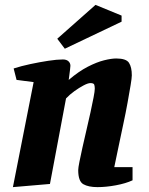

<svg xmlns="http://www.w3.org/2000/svg" viewBox="-20 -758 610 788"><path d="M33 10 118 -421 48 -430 36 -477Q67 -487 104.5 -495Q142 -503 178 -508.5Q214 -514 238 -514Q253 -514 261 -506.5Q269 -499 269 -488Q269 -484 267.5 -472.5Q266 -461 264.5 -449Q263 -437 262 -430Q303 -465 340 -484Q377 -503 407 -510.5Q437 -518 457 -518Q498 -518 509.5 -500Q521 -482 521 -449Q521 -438 516 -408Q511 -378 503.5 -336.5Q496 -295 486 -248.5Q476 -202 466.5 -156Q457 -110 449 -72H524V-18Q496 -5 455.5 2.5Q415 10 380 10Q343 10 322 -2Q301 -14 301 -60Q301 -69 306 -94Q311 -119 318.5 -153Q326 -187 335 -225Q344 -263 351.5 -297.5Q359 -332 364 -358Q369 -384 369 -394Q369 -403 367 -410Q365 -417 351 -417Q341 -417 323 -407.5Q305 -398 285.5 -384Q266 -370 251 -354L185 -3ZM246 -558 215 -599 372 -738 479 -694V-669Z"/></svg>

Font: Manuale ExtraBold
Style: Italic
Weight: 800
Italic angle: -11°
Designer: Eduardo Tunni / Pablo Cosgaya
Foundry: Eduardo Tunni / Pablo Cosgaya
Version: Version 1.002